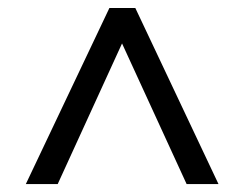

<svg xmlns="http://www.w3.org/2000/svg" viewBox="-20 -668 599 480"><path d="M526.2 -207.9H446.5L285.1 -559.4L124.3 -207.9H44.6L253.5 -648H318.3Z"/></svg>

Font: Shan Wanhai
Style: Regular
Weight: 400
Designer: Khon Soe Zaw Thu
Foundry: Shan Unicode
Version: Version 1.00 June 3, 2017, initial release